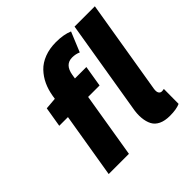

<svg xmlns="http://www.w3.org/2000/svg" viewBox="-198 -953 1142 1142"><g transform="rotate(-45 372.5 -382.0)"><path d="M166.2 -410.9H93L114 -536.9L187.9 -543L191.4 -565Q198.9 -609.7 216.1 -646.8Q233.3 -683.9 261.7 -713.8Q290.1 -743.6 333.5 -760.3Q376.8 -777 431.5 -777Q495 -777 539.4 -758.2L487.9 -633.2Q463.1 -644.2 434.7 -644.2Q374.3 -644.2 362.2 -570L358 -544H454.2L432.2 -410.9H335.9L268.1 0H98ZM574.6 -763.8H745.4L647 -170.1Q643.1 -146 650 -134.9Q657 -123.9 668.7 -123.9Q679.7 -123.9 687.9 -126.1L687.1 -1.1Q655.2 13.1 600.9 13.1Q558.2 13.1 529.8 -0.5Q501.4 -14.2 488.5 -39.1Q475.5 -63.9 472.3 -99.1Q469.1 -134.2 477.3 -176.8Z"/></g></svg>

Font: Karasuma Gothic
Style: Italic
Weight: 900
Italic angle: -9.39999°
Designer: Rasmus Andersson / Ryoko Nishizuka
Foundry: Genbu
Version: Version 1.00